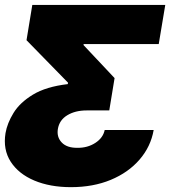

<svg xmlns="http://www.w3.org/2000/svg" viewBox="-36 -566 706 777"><path d="M585.9 -40Q574.2 27.3 528.8 79.8Q483.4 132.3 412.1 161.9Q340.8 191.4 251 191.4Q166.5 191.4 102.8 164.6Q39.1 137.7 7.3 88.4Q-24.4 39.1 -13.7 -27.3Q-6.8 -67.4 18.8 -109.1Q44.4 -150.9 97.4 -183.1Q150.4 -215.3 238.3 -225.6L239.3 -231.4L71.3 -403.3L94.7 -545.9H632.8L606.4 -387.7H302.7L301.8 -383.8L427.7 -250L406.2 -119.1H314.5Q268.6 -119.1 236.3 -99.6Q204.1 -80.1 198.2 -43.9Q192.9 -11.2 213.9 10.7Q234.9 32.7 277.3 32.2Q318.4 32.7 349.9 12.2Q381.3 -8.3 387.7 -40Z"/></svg>

Font: Inter Tight Black
Style: Italic
Weight: 900
Italic angle: -9.39999°
Designer: Rasmus Andersson
Foundry: rsms
Version: Version 3.004; ttfautohint (v1.8.4.7-5d5b)